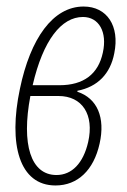

<svg xmlns="http://www.w3.org/2000/svg" viewBox="-20 -558 389 588"><path d="M150 10C218 10 267 -37 285 -118C303 -198 278 -257 217 -277V-280C279 -292 318 -332 330 -395C347 -478 308 -538 236 -538C142 -538 73 -440 41 -286C5 -116 39 10 150 10ZM234 -506C283 -506 309 -460 295 -397C281 -331 236 -297 162 -297H80C112 -435 168 -506 234 -506ZM153 -22C74 -22 45 -116 73 -264H159C232 -264 269 -207 250 -123C235 -58 200 -22 153 -22Z"/></svg>

Font: Noto Sans ExtraCondensed ExtraLight
Style: Italic
Weight: 200
Width: 2
Italic angle: -12°
Designer: Monotype Design Team
Foundry: Monotype Imaging Inc.
Version: Version 2.013